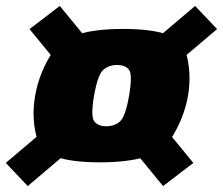

<svg xmlns="http://www.w3.org/2000/svg" viewBox="-46 -641 752 647"><path d="M290.5 -94Q478 -94 525.8 -166.5Q573.5 -239 587.5 -318Q601 -396.5 579 -470Q557 -543.5 369.5 -543.5Q182 -543.5 134 -470.5Q86 -397.5 72.5 -319Q58.5 -240 80.8 -167Q103 -94 290.5 -94ZM47.5 -14 237.5 -175 163.5 -253 -26.5 -92ZM503.5 -14 605.5 -92 473.5 -253 371.5 -175ZM312 -215.5Q284.5 -215.5 271.8 -232Q259 -248.5 271 -319Q283.5 -389.5 302.2 -405.8Q321 -422 348.5 -422Q376.5 -422 388.8 -405.8Q401 -389.5 389 -319Q377 -248.5 358.5 -232Q340 -215.5 312 -215.5ZM185.5 -382 287.5 -460 155.5 -621 53.5 -543ZM495.5 -382 685.5 -543 611.5 -621 421.5 -460Z"/></svg>

Font: Anybody Condensed Black
Style: Italic
Weight: 900
Width: 3
Italic angle: -10°
Version: Version 1.113;gftools[0.9.25]